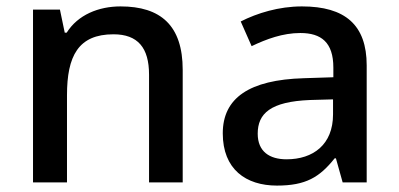

<svg xmlns="http://www.w3.org/2000/svg" viewBox="-20 -569 1244 599"><path d="M356 -549C288 -549 223 -523 188 -467H182L167 -539H83V0H189V-272C189 -394 224 -462 334 -462C410 -462 445 -420 445 -336V0H550V-351C550 -490 481 -549 356 -549Z M922 -549C850 -549 782 -528 731 -502L765 -425C811 -447 862 -466 917 -466C982 -466 1020 -437 1020 -358V-328L928 -325C757 -320 675 -263 675 -153C675 -41 747 10 844 10C934 10 977 -16 1024 -75H1028L1049 0H1124V-365C1124 -491 1057 -549 922 -549ZM947 -257 1019 -259V-212C1019 -118 957 -72 874 -72C821 -72 784 -96 784 -152C784 -215 824 -252 947 -257Z"/></svg>

Font: Noto Sans Gujarati UI Medium
Style: Regular
Weight: 500
Designer: Jelle Bosma - Monotype Design Team, Universal Thirst
Foundry: Monotype Imaging Inc.
Version: Version 2.106